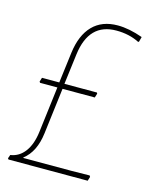

<svg xmlns="http://www.w3.org/2000/svg" viewBox="-94 -655 573 719"><g transform="rotate(15 192.0 -295.5)"><path d="M371 -572 366 -553 363 -551Q324 -571 274 -571Q168 -571 152 -447L137 -328H263L265 -324L260 -308H135L113 -130Q104 -56 60 -22V-20H248L317 -21L320 -16L315 0H8L5 -4L10 -18Q44 -23 65.5 -52Q87 -81 93 -130L115 -308H48L45 -312L50 -328H117L132 -447Q141 -517 177 -554Q213 -591 274 -591Q318 -591 371 -572Z"/></g></svg>

Font: Luna Sans Thin
Style: Italic
Weight: 250
Italic angle: -7°
Designer: Juan Pablo del Peral
Foundry: Huerta Tipografica
Version: Version 2.001; ttfautohint (v1.5)